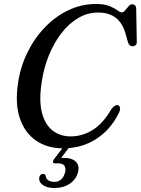

<svg xmlns="http://www.w3.org/2000/svg" viewBox="-20 -733 708 965"><path d="M575 -203.5Q582 -200 583.2 -189.2Q584.5 -178.5 575.5 -161.5Q535 -80.5 462.8 -34Q390.5 12.5 296.5 12.5Q218.5 12.5 162 -25.8Q105.5 -64 80.2 -137Q55 -210 70.5 -314.5Q82 -395.5 117 -467.5Q152 -539.5 204.8 -594.8Q257.5 -650 323.5 -681.5Q389.5 -713 463 -713Q505.5 -713 531 -702.2Q556.5 -691.5 570.5 -681Q584.5 -670.5 592 -670.5Q600.5 -670.5 608.8 -680.8Q617 -691 626 -701.2Q635 -711.5 644 -711.5Q664 -711.5 664.5 -688.5L667.5 -523Q668 -512 661.8 -506.2Q655.5 -500.5 646.5 -500.5Q629.5 -500 623 -521L612 -560.5Q596 -618 561.5 -644Q527 -670 473 -670Q420 -670 373.2 -642.5Q326.5 -615 289.2 -567Q252 -519 226.2 -456.2Q200.5 -393.5 190 -322.5Q175 -228.5 190.5 -167.8Q206 -107 244 -77.2Q282 -47.5 335 -47.5Q394.5 -47.5 446.5 -80.2Q498.5 -113 540 -185Q560 -210 575 -203.5ZM307.5 -6H338L287.5 60.5Q293 60.5 300 60.5Q342.5 60.5 361.5 80Q380.5 99.5 372 133Q362.5 168.5 330.8 190.2Q299 212 253.5 212Q215.5 212 194.5 196.2Q173.5 180.5 177.5 158Q181.5 141.5 195.5 141Q205.5 140.5 209.5 150.5Q211.5 167 224 174Q236.5 181 253 181Q294.5 181 307 133.5Q312 112.5 303.8 100.2Q295.5 88 273 88H257Q247 88 246.2 81.8Q245.5 75.5 252 66.5Z"/></svg>

Font: Fraunces 72pt S050
Style: Italic
Weight: 400
Italic angle: -16°
Version: Version 1.000; ttfautohint (v1.8.3)